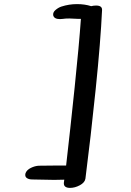

<svg xmlns="http://www.w3.org/2000/svg" viewBox="-20 -905 640 935"><path d="M244 -29Q207 -29 137 -31Q123 -31 113 -36.5Q103 -42 103 -53Q103 -59 105 -63Q111 -78 130.5 -87.5Q150 -97 169 -98Q200 -99 263 -99H302Q322 -272 343.5 -479Q365 -686 374 -813H363Q331 -815 318 -815Q297 -815 286 -813Q282 -812 272 -812Q243 -812 239 -831Q237 -845 250.5 -856.5Q264 -868 279 -873Q316 -885 355 -885Q393 -885 424 -875Q436 -878 448 -878Q478 -878 477 -856Q470 -704 446 -471Q422 -238 396 -35Q393 -16 369 -3Q345 10 321 10Q306 10 298 4Q290 -2 291 -15L293 -30Q277 -29 244 -29Z"/></svg>

Font: Sedgwick Ave
Style: Regular
Weight: 400
Designer: Kevin Burke, Pedro Vergani
Foundry: Google, Inc.
Version: Version 1.000